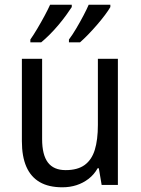

<svg xmlns="http://www.w3.org/2000/svg" viewBox="-20 -786 599 816"><path d="M481 -536V0H412L400 -71H395Q380 -44 356.5 -26Q333 -8 305 1Q277 10 245 10Q187 10 149 -12Q111 -34 92 -77.5Q73 -121 73 -186V-536H159V-195Q159 -128 183.5 -95.5Q208 -63 259 -63Q310 -63 340 -85Q370 -107 383 -149.5Q396 -192 396 -255V-536ZM449 -756Q441 -742 426 -722Q411 -702 392 -680Q373 -658 354.5 -639Q336 -620 320 -606H273V-618Q288 -638 304 -665Q320 -692 334.5 -719.5Q349 -747 357 -766H449ZM285 -756Q276 -742 261.5 -722Q247 -702 229 -680.5Q211 -659 191.5 -639.5Q172 -620 155 -606H109V-618Q123 -638 139 -665Q155 -692 169.5 -719Q184 -746 193 -766H285Z"/></svg>

Font: Noto Sans Hebrew SemiCondensed
Style: Regular
Weight: 400
Width: 4
Designer: Monotype Design Team
Foundry: Monotype Imaging Inc.
Version: Version 2.003